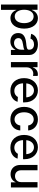

<svg xmlns="http://www.w3.org/2000/svg" viewBox="1551 -2145 798 3940"><g transform="rotate(90 1950.0 -175.0)"><path d="M73 204H182V-112H186C211 -41 270 10 353 10C476 10 567 -97 567 -271C567 -451 473 -554 354 -554C269 -554 210 -501 186 -430H181V-546H73ZM180 -271C180 -387 232 -466 318 -466C403 -466 455 -386 455 -271C455 -158 403 -78 318 -78C232 -78 180 -159 180 -271Z M831 11C909 11 968 -27 1001 -92H1005V0H1108V-382C1108 -482 1022 -554 892 -554C774 -554 696 -496 674 -415L773 -401C788 -448 833 -474 891 -474C957 -474 999 -438 999 -382V-366C999 -329 946 -320 862 -313C724 -298 658 -248 658 -149C658 -44 734 11 831 11ZM762 -154C762 -204 796 -235 890 -248C936 -254 976 -262 1000 -276V-212C1000 -123 937 -64 863 -64C805 -64 762 -98 762 -154Z M1253 0H1362V-326C1362 -404 1419 -459 1495 -459C1509 -459 1527 -457 1538 -454V-549C1527 -552 1518 -553 1506 -553C1440 -553 1387 -517 1364 -450H1359V-546H1253Z M1843 11C1970 11 2048 -58 2069 -137L1970 -143C1955 -111 1914 -70 1844 -70C1750 -70 1692 -147 1690 -249H2081V-279C2081 -444 1979 -554 1835 -554C1685 -554 1583 -436 1583 -271C1583 -103 1683 11 1843 11ZM1691 -315C1698 -408 1756 -473 1836 -473C1917 -473 1972 -408 1978 -315Z M2429 11C2559 11 2649 -69 2657 -192H2555C2545 -120 2494 -74 2430 -74C2343 -74 2284 -154 2284 -271C2284 -391 2345 -468 2430 -468C2494 -468 2545 -422 2555 -354H2657C2648 -474 2557 -554 2429 -554C2273 -554 2173 -435 2173 -271C2173 -107 2273 11 2429 11Z M3009 11C3136 11 3214 -58 3235 -137L3136 -143C3121 -111 3080 -70 3010 -70C2916 -70 2858 -147 2856 -249H3247V-279C3247 -444 3145 -554 3001 -554C2851 -554 2749 -436 2749 -271C2749 -103 2849 11 3009 11ZM2857 -315C2864 -408 2922 -473 3002 -473C3083 -473 3138 -408 3144 -315Z M3717 -209C3717 -135 3666 -84 3594 -84C3521 -84 3474 -134 3474 -209V-546H3365V-189C3365 -73 3441 7 3552 7C3631 7 3693 -32 3718 -96H3722V0H3827V-546H3717Z"/></g></svg>

Font: Wafeq Medium
Style: Regular
Weight: 500
Designer: Rasmus Andersson & Azza Alameddine
Foundry: Google & TypeTogether
Version: Version 3.000;January 28, 2025;FontCreator 15.0.0.3014 64-bi